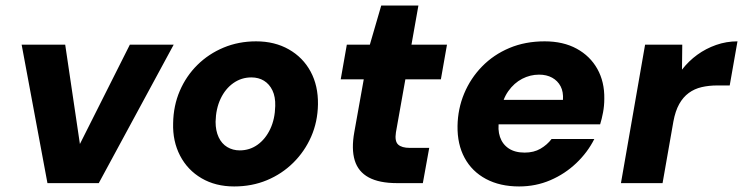

<svg xmlns="http://www.w3.org/2000/svg" viewBox="-20 -660 2678 692"><path d="M151 0 58 -499H215L268 -141L448 -499H606L336 0Z M824 12Q757 12 706.5 -17.5Q656 -47 629 -99Q602 -151 604 -216Q605 -279 628 -332.5Q651 -386 691.5 -426Q732 -466 786 -488.5Q840 -511 903 -511Q970 -511 1021 -482Q1072 -453 1099.5 -402Q1127 -351 1126 -284Q1125 -221 1101.5 -167.5Q1078 -114 1037 -73.5Q996 -33 942 -10.5Q888 12 824 12ZM844 -118Q880 -118 908.5 -138.5Q937 -159 954 -195Q971 -231 972 -278Q973 -311 962 -334Q951 -357 931.5 -369Q912 -381 886 -381Q850 -381 821 -360.5Q792 -340 775 -304Q758 -268 757 -221Q757 -189 768 -165.5Q779 -142 799 -130Q819 -118 844 -118Z M1411 0Q1347 0 1309 -20.5Q1271 -41 1258.5 -82Q1246 -123 1257 -184L1291 -374H1208L1230 -499H1313L1354 -640H1488L1463 -499H1591L1569 -374H1441L1407 -183Q1402 -151 1415 -139Q1428 -127 1457 -127H1527L1504 0Z M1851 12Q1782 12 1731.5 -15Q1681 -42 1654.5 -91Q1628 -140 1629 -206Q1630 -268 1653 -323Q1676 -378 1717.5 -420.5Q1759 -463 1816 -487Q1873 -511 1943 -511Q2010 -511 2058.5 -484.5Q2107 -458 2133 -411.5Q2159 -365 2158 -304Q2158 -279 2153.5 -255Q2149 -231 2143 -212H1734L1750 -300H2009Q2011 -329 2000.5 -349Q1990 -369 1970 -380Q1950 -391 1923 -391Q1891 -391 1862 -376Q1833 -361 1812 -331.5Q1791 -302 1784 -257L1779 -227Q1773 -193 1782 -166.5Q1791 -140 1813.5 -125Q1836 -110 1871 -110Q1904 -110 1928 -124Q1952 -138 1968 -159H2122Q2098 -111 2057 -72Q2016 -33 1963.5 -10.5Q1911 12 1851 12Z M2218 0 2305 -499H2439L2438 -409Q2462 -440 2493 -462.5Q2524 -485 2561 -498Q2598 -511 2638 -511L2610 -352H2565Q2535 -352 2509 -346Q2483 -340 2462.5 -325Q2442 -310 2428 -285Q2414 -260 2407 -222L2368 0Z"/></svg>

Font: DM Sans 20pt Black
Style: Italic
Weight: 900
Italic angle: -10°
Version: Version 4.004;gftools[0.9.30]